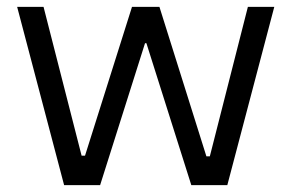

<svg xmlns="http://www.w3.org/2000/svg" viewBox="-20 -540 850 560"><path d="M167 0H272L403 -414H407L538 0H643L780 -520H703L592 -84H582L445 -520H365L228 -86H218L107 -520H30Z"/></svg>

Font: Fixel Display Regular
Style: Regular
Weight: 400
Designer: AlfaBravo + MacPaw
Foundry: Kyrylo Tkachov, Marchela Mozhyna, Serhii Makarenko, Maria Weinstein, Zakhar Kryvoshyya
Version: Version 1.211